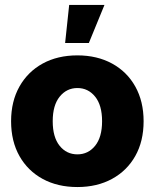

<svg xmlns="http://www.w3.org/2000/svg" viewBox="-20 -754 633 786"><path d="M296.9 11.7Q215.8 11.7 154.8 -21.5Q93.8 -54.7 59.6 -115.2Q25.4 -175.8 25.4 -257.8Q25.4 -338.9 59.6 -399.7Q93.8 -460.4 154.8 -493.9Q215.8 -527.3 296.9 -527.3Q377.4 -527.3 438.7 -493.9Q500 -460.4 533.9 -399.7Q567.9 -338.9 567.9 -257.8Q567.9 -175.8 533.9 -115.5Q500 -55.2 438.7 -21.7Q377.4 11.7 296.9 11.7ZM296.9 -122.1Q340.8 -122.1 369.4 -157.2Q397.9 -192.4 397.9 -257.8Q397.9 -323.2 369.4 -358.4Q340.8 -393.6 296.9 -393.6Q252.9 -393.6 224.4 -358.4Q195.8 -323.2 195.8 -257.8Q195.8 -192.4 224.1 -157.2Q252.4 -122.1 296.9 -122.1ZM246.6 -578.1 263.2 -733.9H407.7L343.8 -578.1Z"/></svg>

Font: Inter Display ExtraBold
Style: Regular
Weight: 800
Designer: Rasmus Andersson
Foundry: rsms
Version: Version 4.000;git-a52131595